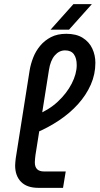

<svg xmlns="http://www.w3.org/2000/svg" viewBox="-20 -906 480 926"><path d="M165 0Q110 0 81.5 -29Q53 -58 53 -108Q53 -116 54 -124.5Q55 -133 56 -143L123 -567Q128 -597 140 -628Q152 -659 173.5 -685Q195 -711 226 -727Q257 -743 300 -743Q348 -743 379 -723.5Q410 -704 425 -672Q440 -640 440 -603Q440 -548 418 -498Q396 -448 357 -404.5Q318 -361 265 -325.5Q212 -290 150 -264L154 -351Q215 -375 258.5 -415.5Q302 -456 326 -503Q350 -550 350 -592Q350 -625 336.5 -644Q323 -663 294 -663Q265 -663 244 -638.5Q223 -614 216 -568L151 -158Q150 -150 149 -140Q148 -130 148 -123Q148 -101 159 -90Q170 -79 193 -79H297L284 0ZM224 -763 334 -886H423L313 -763Z"/></svg>

Font: MuseoModerno
Style: Italic
Weight: 400
Italic angle: -9°
Designer: Pablo Cosgaya, Héctor Gatti, Marcela Romero, and the Authors of The MuseoModerno Project.
Foundry: Omnibus-Type Team
Version: Version 1.003